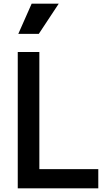

<svg xmlns="http://www.w3.org/2000/svg" viewBox="-20 -1029 579 1049"><path d="M77 0H517V-105H195V-745H77ZM80 -844H192L301 -1009H153Z"/></svg>

Font: Mluvka SemiBold
Style: Regular
Weight: 600
Designer: Modified by Jiří Krblich, Original typeface by Gumpita Rahayu
Foundry: Gumpita Rahayu & Jiří Krblich
Version: Version 2.000;Glyphs 3.1.1 (3134)